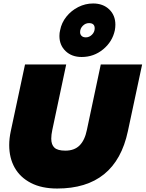

<svg xmlns="http://www.w3.org/2000/svg" viewBox="-20 -1070 838 1105"><path d="M322 -863Q322 -881 326 -896Q334 -939 362 -974Q390 -1009 430.5 -1029.5Q471 -1050 516 -1050Q573 -1050 608.5 -1016Q644 -982 644 -928Q644 -913 641 -896Q627 -830 573.5 -786Q520 -742 450 -742Q393 -742 357.5 -776Q322 -810 322 -863ZM525 -907Q525 -937 492 -937Q472 -937 456.5 -921.5Q441 -906 441 -885Q441 -872 449.5 -863.5Q458 -855 474 -855Q494 -855 509.5 -870.5Q525 -886 525 -907ZM33 -235Q33 -273 42 -315L124 -699H361L281 -322Q275 -294 275 -272Q275 -237 293.5 -220Q312 -203 356 -203Q408 -203 438 -233Q468 -263 480 -322L560 -699H798L716 -315Q646 15 309 15Q220 15 158 -17Q96 -49 64.5 -105Q33 -161 33 -235Z"/></svg>

Font: Prompt Black
Style: Italic
Weight: 900
Italic angle: -12°
Designer: Katatrad Team
Foundry: CadsonDemak
Version: Version 1.001